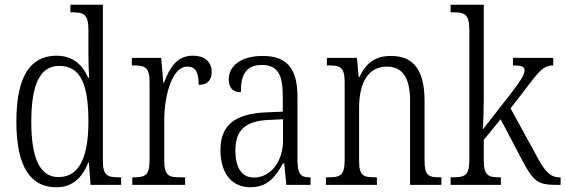

<svg xmlns="http://www.w3.org/2000/svg" viewBox="-20 -780 2385 810"><path d="M218 10C287 10 327 -31 353 -95H355L362 0H491V-32H481C433 -32 414 -40 414 -101V-760H277V-728H286C332 -728 353 -721 353 -654V-555C353 -521 354 -484 356 -452H352C328 -507 287 -545 219 -545C111 -545 49 -463 49 -267C49 -72 111 10 218 10ZM228 -33C151 -32 112 -107 112 -265C112 -425 149 -502 230 -502C323 -502 353 -419 353 -266C353 -119 315 -33 228 -33Z M538 0H761V-32H741C692 -32 673 -38 673 -103V-275C673 -374 705 -499 770 -499C808 -499 818 -471 818 -422C857 -422 873 -444 873 -476C873 -517 847 -545 793 -545C723 -545 694 -489 672 -431H669L660 -536H536V-504H541C592 -504 611 -497 611 -433V-106C611 -39 592 -32 543 -32H538Z M1036 10C1111 10 1143 -36 1174 -91H1179L1188 0H1290V-32H1287C1247 -32 1235 -45 1235 -110V-372C1235 -495 1187 -544 1088 -544C998 -544 945 -503 945 -445C945 -409 963 -391 996 -391C996 -464 1017 -506 1085 -506C1156 -506 1173 -458 1173 -372V-309L1104 -306C973 -301 910 -253 910 -148C910 -41 964 10 1036 10ZM1051 -31C997 -31 973 -77 973 -145C973 -225 1009 -270 1114 -274L1174 -277V-188C1174 -101 1124 -31 1051 -31Z M1355 0H1570V-32H1563C1513 -32 1495 -38 1495 -102V-326C1495 -427 1531 -499 1612 -499C1684 -499 1710 -443 1710 -355V0H1842V-32H1836C1787 -32 1771 -39 1771 -105V-355C1771 -486 1723 -544 1630 -544C1567 -544 1527 -519 1496 -455H1493L1486 -536H1359V-504H1367C1415 -504 1434 -497 1434 -433V-105C1434 -39 1415 -32 1365 -32H1355Z M1881 0H2093V-32H2088C2042 -32 2021 -38 2021 -102V-190L2092 -277L2184 -102C2233 -10 2251 0 2334 0H2345V-32H2340C2301 -32 2278 -58 2245 -120L2134 -323L2199 -407C2253 -479 2273 -504 2314 -504V-536H2144V-504C2179 -504 2193 -500 2193 -483C2193 -467 2181 -444 2128 -376L2017 -234C2019 -258 2021 -336 2021 -374V-760H1881V-728H1892C1939 -728 1960 -721 1960 -656V-105C1960 -39 1940 -32 1891 -32H1881Z"/></svg>

Font: Noto Serif Georgian Condensed Light
Style: Regular
Weight: 300
Width: 3
Designer: Monotype Design Team, Akaki Razmadze
Foundry: Google LLC
Version: Version 2.003